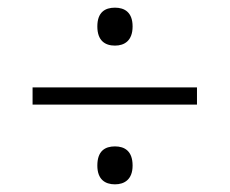

<svg xmlns="http://www.w3.org/2000/svg" viewBox="-20 -608 599 501"><path d="M280 -489C305 -489 326 -502 326 -539C326 -576 305 -588 280 -588C254 -588 234 -576 234 -539C234 -502 254 -489 280 -489ZM65 -335H494V-380H65ZM280 -127C305 -127 326 -140 326 -176C326 -214 305 -226 280 -226C254 -226 234 -214 234 -176C234 -140 254 -127 280 -127Z"/></svg>

Font: Noto Serif Ethiopic Light
Style: Regular
Weight: 300
Designer: Monotype Design Team
Foundry: Monotype Imaging Inc.
Version: Version 2.102